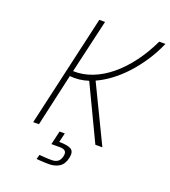

<svg xmlns="http://www.w3.org/2000/svg" viewBox="-159 -815 1001 1132"><g transform="rotate(20 341.5 -249.5)"><path d="M683 -700Q655 -636 618.5 -581.5Q582 -527 541.5 -483.5Q501 -440 457 -407.5Q413 -375 370 -356L542 0H498L335 -342Q276 -323 218 -329L144 0H108L268 -700H304L226 -363Q287 -361 346 -384Q405 -407 459 -451.5Q513 -496 560 -559Q607 -622 644 -700ZM380 127Q371 167 344 184Q317 201 281 201Q264 201 249.5 200.5Q235 200 224 199Q211 198 201 197L209 169Q222 170 235 171Q246 172 260 172.5Q274 173 287 173Q309 173 324 163Q339 153 345 127Q350 104 339.5 94.5Q329 85 307 85H253L273 -1H306L292 57Q346 57 368 71Q390 85 380 127Z"/></g></svg>

Font: Panefresco 1wt
Style: Italic
Weight: 250
Version: Version 1.000